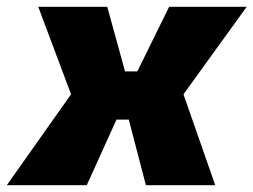

<svg xmlns="http://www.w3.org/2000/svg" viewBox="-20 -542 742 562"><path d="M0 0 188 -266 92 -522H294L346 -333H382L475 -522H702L517 -266L610 0H407L357 -192H321L234 0Z"/></svg>

Font: Tomorrow
Style: Bold Italic
Weight: 700
Italic angle: -10°
Designer: Tony de Marco, Monica Rizzolli
Foundry: Just in Type
Version: Version 2.002